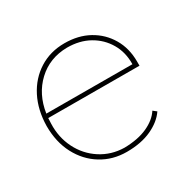

<svg xmlns="http://www.w3.org/2000/svg" viewBox="-106 -543 691 677"><g transform="rotate(-30 240.0 -204.0)"><path d="M401 -241Q402 -289 380 -326.5Q358 -364 319.5 -385.5Q281 -407 230 -407Q159 -406 110.5 -360.5Q62 -315 51 -242ZM230 17Q173 17 127.5 -11Q82 -39 56 -88.5Q30 -138 30 -203Q31 -268 56.5 -318Q82 -368 127 -396.5Q172 -425 230 -425Q286 -425 328.5 -401.5Q371 -378 395.5 -336.5Q420 -295 420 -241V-224L49 -225L48 -203Q46 -148 69 -102Q92 -56 134.5 -28.5Q177 -1 230 0Q286 -1 324 -18.5Q362 -36 380 -64L394 -53Q373 -22 331 -2.5Q289 17 230 17Z"/></g></svg>

Font: Grandiflora One
Style: Regular
Weight: 400
Designer: Haesung Cho
Foundry: JAMO
Version: Version 1.000; ttfautohint (v1.8.4.7-5d5b);gftools[0.9.28]